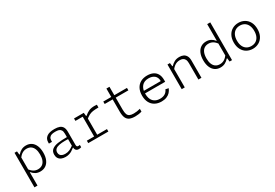

<svg xmlns="http://www.w3.org/2000/svg" viewBox="64 -1968 4833 3370"><g transform="rotate(-30 2480.0 -282.5)"><path d="M172 200H110V-500H160L170 -410H172ZM342.5 12Q289 12 248.8 -9.5Q208.5 -31 177.5 -70H160V-144Q198.5 -89 238.5 -65.8Q278.5 -42.5 325 -42.5Q375 -42.5 410.8 -66Q446.5 -89.5 465.5 -136Q484.5 -182.5 484.5 -250.5Q484.5 -317 466.2 -363Q448 -409 412.8 -433Q377.5 -457 327 -457Q281 -457 241 -434.2Q201 -411.5 160 -356.5V-430H177Q210.5 -469 252 -490.5Q293.5 -512 346.5 -512Q409 -512 454.8 -481Q500.5 -450 525.2 -391.2Q550 -332.5 550 -250.5Q550 -166.5 524 -107.5Q498 -48.5 451.2 -18.2Q404.5 12 342.5 12Z M1106 -353V-87Q1106 -66.5 1112.2 -56.2Q1118.5 -46 1132.8 -43.8Q1147 -41.5 1172.5 -46.5V0Q1146 9 1121.5 9Q1094.5 9 1078 -1.8Q1061.5 -12.5 1054.2 -30Q1047 -47.5 1047 -69.5L1044 -78V-347.5Q1044 -395.5 1028 -421Q1012 -446.5 983.5 -455.2Q955 -464 911 -463.5Q869.5 -463 840.8 -454.8Q812 -446.5 794.5 -424.2Q777 -402 776.5 -362L776 -338H714V-365.5Q714 -433 765.2 -472.5Q816.5 -512 923 -512Q984.5 -512 1024.5 -497Q1064.5 -482 1085.2 -447Q1106 -412 1106 -353ZM985.5 -239.5Q913 -239.5 863.8 -229.2Q814.5 -219 787.8 -194.8Q761 -170.5 761 -129Q761 -99.5 774.5 -79.2Q788 -59 813.8 -48.8Q839.5 -38.5 875.5 -38.5Q925 -38.5 964.2 -56.5Q1003.5 -74.5 1052 -110.5L1058 -64.5H1041Q1002.5 -36 982.5 -23.2Q962.5 -10.5 929.2 0.8Q896 12 853.5 12Q804.5 12 769.2 -3.8Q734 -19.5 715.2 -49.8Q696.5 -80 696.5 -123.5Q696.5 -190 740.8 -224Q785 -258 859.2 -268.8Q933.5 -279.5 1050.5 -279.5L1064 -236.5Q1043 -238 1022.5 -238.8Q1002 -239.5 985.5 -239.5Z M1523.5 -410H1525.5V-1H1463.5V-473L1486 -450.5H1316V-500H1513.5ZM1504.5 -358.5V-431H1531Q1578.5 -472.5 1624.2 -492Q1670 -511.5 1736.5 -511.5Q1762.5 -511.5 1784 -508.5V-452.5Q1712.5 -452.5 1669.8 -446Q1627 -439.5 1589.2 -419.8Q1551.5 -400 1504.5 -358.5ZM1316 -49.5H1723.5V0H1316Z M2389 -500V-450.5H1909V-500H2089H2103.5ZM2070.5 -201.5V-670.5H2132.5V-209.5Q2132.5 -146.5 2145.8 -112.2Q2159 -78 2188.5 -64.2Q2218 -50.5 2270.5 -50.5Q2333.5 -50.5 2401.5 -69V-12.5Q2372.5 -3 2338 2Q2303.5 7 2270.5 7Q2199 7.5 2155.8 -11.5Q2112.5 -30.5 2091.5 -76Q2070.5 -121.5 2070.5 -201.5Z M2801.5 -512Q2871.5 -512 2921.2 -487.8Q2971 -463.5 2997.2 -415.5Q3023.5 -367.5 3023.5 -298V-257.5H2594.5V-307H2991L2963 -283V-304.5Q2963 -381 2918 -418.8Q2873 -456.5 2799 -456.5Q2710.5 -456.5 2662.8 -402Q2615 -347.5 2615 -250Q2615 -148 2663.8 -95.8Q2712.5 -43.5 2800 -43.5Q2859 -43.5 2899.8 -67.8Q2940.5 -92 2961 -141.5L3021 -129Q3004.5 -86.5 2975.2 -55Q2946 -23.5 2902 -5.8Q2858 12 2800 12Q2724.5 12 2668.2 -18.5Q2612 -49 2581 -107.8Q2550 -166.5 2550 -250Q2550 -331.5 2580.5 -390.5Q2611 -449.5 2667.8 -480.8Q2724.5 -512 2801.5 -512Z M3272 0H3210V-500H3260L3270 -420H3272ZM3548 0V-333.5Q3548 -380.5 3532.8 -408.2Q3517.5 -436 3492.2 -447.2Q3467 -458.5 3434.5 -458.5Q3378.5 -458.5 3334.8 -430.2Q3291 -402 3258 -351V-430.5H3278Q3310.5 -465 3352.2 -488.2Q3394 -511.5 3454.5 -511.5Q3501.5 -511.5 3536.2 -494.5Q3571 -477.5 3590.5 -441.8Q3610 -406 3610 -351V0Z M4168 -765H4230V0H4180L4170 -90H4168ZM3997.5 -512Q4051 -512 4091.2 -490.5Q4131.5 -469 4162.5 -430H4180V-356Q4141.5 -411 4101.5 -434.2Q4061.5 -457.5 4015 -457.5Q3965 -457.5 3929.2 -434Q3893.5 -410.5 3874.5 -364Q3855.5 -317.5 3855.5 -249.5Q3855.5 -183 3873.8 -137Q3892 -91 3927.2 -67Q3962.5 -43 4013 -43Q4059 -43 4099 -65.8Q4139 -88.5 4180 -143.5V-70H4163Q4129.5 -31 4088 -9.5Q4046.5 12 3993.5 12Q3931 12 3885.2 -19Q3839.5 -50 3814.8 -108.8Q3790 -167.5 3790 -249.5Q3790 -333.5 3816 -392.5Q3842 -451.5 3888.8 -481.8Q3935.5 -512 3997.5 -512Z M4650 12Q4582.5 12 4528 -18.8Q4473.5 -49.5 4441.8 -108.8Q4410 -168 4410 -250Q4410 -332 4441.8 -391.2Q4473.5 -450.5 4528 -481.2Q4582.5 -512 4650 -512Q4717.5 -512 4772.2 -481.2Q4827 -450.5 4858.5 -391.5Q4890 -332.5 4890 -250Q4890 -167.5 4858.5 -108.5Q4827 -49.5 4772.2 -18.8Q4717.5 12 4650 12ZM4650 -456.5Q4597.5 -456.5 4558 -432.5Q4518.5 -408.5 4496.8 -362Q4475 -315.5 4475 -250Q4475 -184.5 4496.8 -138Q4518.5 -91.5 4558 -67.5Q4597.5 -43.5 4650 -43.5Q4702.5 -43.5 4741.8 -67.5Q4781 -91.5 4802.8 -138Q4824.5 -184.5 4824.5 -250Q4824.5 -315.5 4802.8 -362Q4781 -408.5 4741.8 -432.5Q4702.5 -456.5 4650 -456.5Z"/></g></svg>

Font: Monaspace Neon Var ExtraLight
Style: Regular
Weight: 200
Designer: Riley Cran and the Lettermatic Team
Version: Version 1.200 (Monaspace Neon Var)